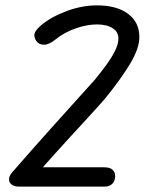

<svg xmlns="http://www.w3.org/2000/svg" viewBox="-20 -695 539 715"><path d="M51 0Q35 0 24.5 -7Q14 -14 13.5 -26.5Q13 -39 26 -54Q102 -141 166 -212.5Q230 -284 274 -332.5Q318 -381 333 -398Q355 -425 375 -452Q395 -479 408 -505Q421 -531 421 -552Q421 -576 399.5 -590Q378 -604 341 -604Q303 -604 261 -589Q219 -574 188 -549Q162 -528 144 -528.5Q126 -529 118 -539Q108 -550 108 -564.5Q108 -579 132 -600Q170 -632 227.5 -653.5Q285 -675 341 -675Q415 -675 457 -643.5Q499 -612 499 -557Q499 -516 466 -460Q433 -404 369 -325Q364 -320 347 -300.5Q330 -281 303.5 -252.5Q277 -224 245 -189Q213 -154 180.5 -118Q148 -82 119 -48V-72H368Q390 -72 399.5 -62.5Q409 -53 409 -39Q409 -23 399 -11.5Q389 0 368 0Z"/></svg>

Font: Edu VIC WA NT Beginner Medium
Style: Regular
Weight: 500
Designer: Tina and Corey Anderson
Foundry: Google for Education
Version: Version 1.003